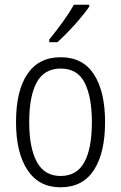

<svg xmlns="http://www.w3.org/2000/svg" viewBox="-20 -785 514 815"><path d="M426 -267Q426 -136 378.5 -63Q331 10 237 10Q145 10 96.5 -63.5Q48 -137 48 -267Q48 -399 96 -470.5Q144 -542 238 -542Q332 -542 379 -469Q426 -396 426 -267ZM104 -267Q104 -157 136.5 -97.5Q169 -38 237 -38Q306 -38 338 -96.5Q370 -155 370 -267Q370 -373 339.5 -433.5Q309 -494 238 -494Q168 -494 136 -435.5Q104 -377 104 -267ZM359 -757Q344 -735 320.5 -707Q297 -679 271 -652Q245 -625 224 -606H189V-617Q219 -654 246.5 -692Q274 -730 294 -765H359Z"/></svg>

Font: Noto Sans Khmer UI Condensed Light
Style: Regular
Weight: 300
Width: 3
Designer: Danh Hong and the Monotype Design Team
Foundry: Monotype Imaging Inc.
Version: Version 2.002; ttfautohint (v1.8.4.7-5d5b)